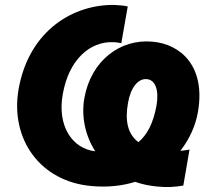

<svg xmlns="http://www.w3.org/2000/svg" viewBox="-20 -737 848 774"><path d="M349 13C415 19 474 12 525 -4C553 6 582 12 614 15C651 19 686 17 719 11L744 -134C733 -132 721 -130 707 -129C745 -177 769 -233 778 -286C810 -471 707 -560 594 -569C466 -581 347 -494 320 -341C307 -266 324 -190 364 -127C271 -138 210 -229 233 -357C258 -500 345 -570 435 -567C447 -567 457 -565 469 -563L495 -711C481 -715 457 -716 441 -717C281 -720 98 -619 55 -378C20 -176 142 -5 349 13ZM496 -322C506 -382 536 -421 571 -418C605 -416 622 -376 611 -312C598 -240 573 -193 538 -164C495 -196 483 -250 496 -322Z"/></svg>

Font: Fixel Display ExtraBold
Style: Italic
Weight: 800
Italic angle: -10°
Designer: AlfaBravo + MacPaw
Foundry: Kyrylo Tkachov, Marchela Mozhyna, Serhii Makarenko, Maria Weinstein, Zakhar Kryvoshyya
Version: Version 1.210;Glyphs 3.2 (3217)